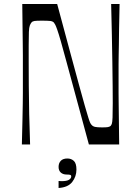

<svg xmlns="http://www.w3.org/2000/svg" viewBox="-20 -720 699 957"><path d="M89 0Q91 -75 92 -123.5Q93 -172 93.5 -203Q94 -234 94 -256Q94 -278 94 -299Q94 -320 94 -350Q94 -380 94 -401Q94 -422 94 -444Q94 -466 93.5 -497Q93 -528 92.5 -576.5Q92 -625 91 -700H265Q303 -558 330 -458.5Q357 -359 374.5 -294.5Q392 -230 403 -192Q414 -154 420 -134.5Q426 -115 429.5 -108Q433 -101 437 -97Q443 -90 454 -87.5Q465 -85 489 -85Q509 -85 517.5 -86.5Q526 -88 531 -92Q535 -96 537.5 -103.5Q540 -111 541 -134Q542 -157 542 -206Q542 -237 541.5 -290Q541 -343 540 -409.5Q539 -476 537.5 -550.5Q536 -625 534 -700H576Q574 -625 573.5 -576.5Q573 -528 572.5 -497Q572 -466 571.5 -444Q571 -422 571 -401Q571 -380 571 -350Q571 -320 571 -299Q571 -278 571 -256Q571 -234 571.5 -203Q572 -172 572.5 -123.5Q573 -75 574 0H423Q384 -145 356.5 -245.5Q329 -346 311.5 -411.5Q294 -477 283 -515Q272 -553 265.5 -571.5Q259 -590 255.5 -596.5Q252 -603 249 -607Q243 -614 230.5 -615.5Q218 -617 189 -617Q162 -617 152 -615.5Q142 -614 137 -608Q132 -602 128.5 -592.5Q125 -583 124 -561Q123 -539 123 -494Q123 -463 123 -411Q123 -359 123.5 -293Q124 -227 125.5 -152Q127 -77 130 0ZM272 217V182Q275 182 278.5 182.5Q282 183 286 183Q313 183 324 176Q335 169 335 159Q335 153 329.5 151.5Q324 150 313 150Q294 150 283 140Q272 130 272 112Q272 93 283 81.5Q294 70 316 70Q335 70 348 82Q361 94 361 125Q361 160 340 187Q319 214 272 217Z"/></svg>

Font: Ojuju
Style: Regular
Weight: 400
Designer: Chisaokwu Joboson, Mirko Velimirovic
Foundry: Udi Foundry
Version: Version 1.000